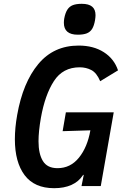

<svg xmlns="http://www.w3.org/2000/svg" viewBox="-20 -976 640 1007"><path d="M58 -245.5Q58 -305 70 -372.5Q100 -543 180.8 -640Q261.5 -737 392.5 -737Q470 -737 524.2 -702.5Q578.5 -668 599 -607L505.5 -550Q487 -594 459.2 -608.5Q431.5 -623 398 -623Q309.5 -623 262.8 -550.8Q216 -478.5 194.5 -358Q182 -286.5 182 -235Q182 -169 205 -131.5Q228 -94 281.5 -94Q349.5 -94 394 -149Q438.5 -204 454 -292.5L308.5 -288L325.5 -387H576.5L508.5 0H407.5L419.5 -60L414 -56Q393 -23.5 354.8 -6.2Q316.5 11 264 11Q160.5 11 109.2 -57.2Q58 -125.5 58 -245.5ZM315 -856.5Q315 -868 317 -879.5Q322.5 -908.5 333.2 -925.2Q344 -942 362 -949Q380 -956 409 -956Q445.5 -956 463.2 -941.2Q481 -926.5 481 -896.5Q481 -886.5 478.5 -870.5Q473.5 -841.5 463.5 -825Q453.5 -808.5 435.5 -801.2Q417.5 -794 388 -794Q315 -794 315 -856.5Z"/></svg>

Font: JuliaMono
Style: Bold Italic
Weight: 700
Italic angle: -9°
Monospace: yes
Designer: cormullion
Foundry: corm
Version: Version 0.057; ttfautohint (v1.8.4)